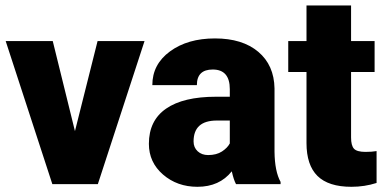

<svg xmlns="http://www.w3.org/2000/svg" viewBox="-20 -680 1422 709"><path d="M256.8 -195.8 340.3 -528.3H513.7L341.3 0H173.3L1 -528.3H174.8Z M851.6 0Q842.8 -16.1 835.9 -47.4Q790.5 9.8 709 9.8Q634.3 9.8 582 -35.4Q529.8 -80.6 529.8 -148.9Q529.8 -234.9 593.3 -278.8Q656.7 -322.8 777.8 -322.8H828.6V-350.6Q828.6 -423.3 765.6 -423.3Q707 -423.3 707 -365.7H542.5Q542.5 -442.4 607.7 -490.2Q672.9 -538.1 773.9 -538.1Q875 -538.1 933.6 -488.8Q992.2 -439.5 993.7 -353.5V-119.6Q994.6 -46.9 1016.1 -8.3V0ZM748.5 -107.4Q779.3 -107.4 799.6 -120.6Q819.8 -133.8 828.6 -150.4V-234.9H780.8Q694.8 -234.9 694.8 -157.7Q694.8 -135.3 710 -121.3Q725.1 -107.4 748.5 -107.4Z M1276.4 -659.7V-528.3H1363.3V-414.1H1276.4V-172.4Q1276.4 -142.6 1287.1 -130.9Q1297.9 -119.1 1329.6 -119.1Q1354 -119.1 1370.6 -122.1V-4.4Q1326.2 9.8 1277.8 9.8Q1192.9 9.8 1152.3 -30.3Q1111.8 -70.3 1111.8 -151.9V-414.1H1044.4V-528.3H1111.8V-659.7Z"/></svg>

Font: Roboto Black
Style: Regular
Weight: 900
Designer: Google
Version: Version 2.134; 2016